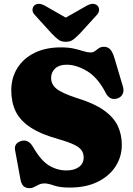

<svg xmlns="http://www.w3.org/2000/svg" viewBox="-20 -959 693 997"><path d="M342 15Q290.5 15 260 4.2Q229.5 -6.5 212 -6.5Q195 -6.5 182.2 -0.5Q169.5 5.5 158 11.8Q146.5 18 133 18Q113 18 101.8 7.2Q90.5 -3.5 86 -28.5L58.5 -178Q51.5 -214 88.5 -226.5Q126 -238.5 151 -197Q191.5 -126 234 -100Q276.5 -74 325 -74Q365.5 -74 390 -92Q414.5 -110 414.5 -141.5Q414.5 -162 404 -177.8Q393.5 -193.5 365.8 -207.2Q338 -221 285.5 -236Q191.5 -262 137.5 -298Q83.5 -334 61 -381.5Q38.5 -429 38.5 -490Q38.5 -554.5 69.8 -605Q101 -655.5 158.8 -684.2Q216.5 -713 296 -713Q337 -713 365.5 -706.2Q394 -699.5 414.2 -693Q434.5 -686.5 451 -686.5Q463.5 -686.5 473 -693.8Q482.5 -701 493 -708.5Q503.5 -716 520 -716Q539 -716 551.8 -703.2Q564.5 -690.5 575 -655.5L618.5 -508.5Q625 -486 616 -469.2Q607 -452.5 587 -447Q549.5 -437 529 -476.5Q488.5 -555.5 433 -589.2Q377.5 -623 325.5 -623Q287.5 -623 266.5 -603.5Q245.5 -584 245.5 -554Q245.5 -521 273.2 -498.2Q301 -475.5 379 -450Q467.5 -423 518.5 -387Q569.5 -351 591 -306.2Q612.5 -261.5 612.5 -207Q612.5 -145 580 -94.8Q547.5 -44.5 487 -14.8Q426.5 15 342 15ZM395.5 -785.5Q376.5 -766 361 -754Q345.5 -742 321.5 -742Q297.5 -742 282 -754Q266.5 -766 248 -785.5L162 -880Q147.5 -895 148.8 -909Q150 -923 158 -930.5Q179.5 -949 216.5 -927.5L321.5 -867.5L427 -927.5Q463.5 -949 485.5 -930.5Q493.5 -923 494.5 -909Q495.5 -895 481.5 -880Z"/></svg>

Font: Fraunces 9pt S050 Black
Style: Regular
Weight: 900
Version: Version 1.000; ttfautohint (v1.8.3)